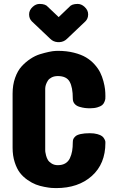

<svg xmlns="http://www.w3.org/2000/svg" viewBox="-20 -966 595 989"><path d="M419.9 -856 325.2 -766.1Q309.6 -750.5 287.1 -749H276.9Q254.4 -750.5 238.8 -766.1L144 -856Q129.9 -870.1 129.9 -892.1Q129.9 -914.1 148.9 -931.2Q165 -945.8 184.1 -945.8Q214.8 -945.8 227.1 -930.2L282.2 -877.9L336.9 -930.2Q349.1 -945.8 379.9 -945.8Q398.9 -945.8 415 -931.2Q434.1 -914.1 434.1 -892.1Q434.1 -870.1 419.9 -856ZM277.8 -574.2Q259.8 -574.2 246.3 -567.4Q232.9 -560.5 226.8 -551Q220.7 -541.5 217.3 -532Q213.9 -522.5 213.4 -515.6L212.9 -508.8V-191.9Q212.9 -189 213.4 -183.6Q213.9 -178.2 217.3 -165Q220.7 -151.9 226.8 -141.8Q232.9 -131.8 246.3 -123.5Q259.8 -115.2 277.8 -115.2Q300.8 -115.2 316.4 -124.5Q332 -133.8 340.1 -151.1Q348.1 -168.5 351.6 -188.2Q355 -208 355 -233.9Q355 -243.2 357.7 -249.8Q360.4 -256.3 368.7 -263.9Q377 -271.5 395.8 -275.6Q414.6 -279.8 442.9 -279.8Q465.3 -279.8 481.7 -275.1Q498 -270.5 505.6 -264.6Q513.2 -258.8 517.6 -250.2Q522 -241.7 522.5 -238Q522.9 -234.4 522.9 -230Q522.9 -122.1 453.1 -59.6Q383.3 2.9 269 2.9Q257.3 2.9 244.6 2Q231.9 1 208.5 -3.4Q185.1 -7.8 164.8 -15.6Q144.5 -23.4 121.6 -39.3Q98.6 -55.2 82.5 -76.2Q66.4 -97.2 55.7 -130.6Q44.9 -164.1 44.9 -205.1V-483.9Q44.9 -528.8 57.9 -565.2Q70.8 -601.6 91.3 -624Q111.8 -646.5 136.5 -662.8Q161.1 -679.2 186 -686.8Q210.9 -694.3 231.4 -698.7Q252 -703.1 264.6 -703.6L277.8 -704.1Q323.2 -704.1 360.8 -694.6Q398.4 -685.1 423.3 -670.2Q448.2 -655.3 467 -634.3Q485.8 -613.3 496.1 -592.5Q506.3 -571.8 512.7 -547.9Q519 -523.9 521 -506.3Q522.9 -488.8 522.9 -471.2Q522.9 -462.4 522.5 -456.8Q522 -451.2 517.8 -440.9Q513.7 -430.7 505.9 -424.3Q498 -418 481.9 -413.1Q465.8 -408.2 442.9 -408.2Q429.7 -408.2 417.5 -409.7Q405.3 -411.1 389.4 -415.8Q373.5 -420.4 364.3 -431.2Q355 -441.9 355 -458Q355 -516.6 338.6 -545.4Q322.3 -574.2 277.8 -574.2Z"/></svg>

Font: Concert One
Style: Regular
Weight: 400
Designer: Johan Kallas, Mihkel Virkus
Foundry: Johan Kallas, Mihkel Virkus
Version: Version 1.003